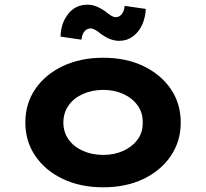

<svg xmlns="http://www.w3.org/2000/svg" viewBox="-20 -788 877 818"><path d="M419 10Q323 10 248 -25.5Q173 -61 130.5 -123.5Q88 -186 88 -266Q88 -347 130.5 -409Q173 -471 248 -506.5Q323 -542 419 -542Q517 -542 591 -506.5Q665 -471 707.5 -409Q750 -347 750 -266Q750 -186 707.5 -123.5Q665 -61 591 -25.5Q517 10 419 10ZM420 -128Q467 -128 505.5 -145.5Q544 -163 566.5 -194Q589 -225 588 -266Q589 -307 566.5 -338.5Q544 -370 505.5 -387.5Q467 -405 420 -405Q372 -405 333 -387.5Q294 -370 272 -338.5Q250 -307 250 -266Q250 -225 272 -194Q294 -163 333 -145.5Q372 -128 420 -128ZM488 -614Q471 -614 453 -620Q435 -626 412 -642Q395 -656 384 -661.5Q373 -667 366 -667Q352 -667 341 -655.5Q330 -644 327 -619L238 -632Q239 -688 270 -728Q301 -768 353 -768Q370 -768 387 -762Q404 -756 427 -741Q440 -730 451.5 -722.5Q463 -715 474 -715Q488 -715 498.5 -727.5Q509 -740 511 -763L601 -750Q600 -715 586 -683.5Q572 -652 546.5 -633Q521 -614 488 -614Z"/></svg>

Font: Lexend Giga
Style: Bold
Weight: 700
Version: Version 1.007